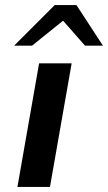

<svg xmlns="http://www.w3.org/2000/svg" viewBox="-20 -741 428 761"><path d="M135 -490H264L178 0H49ZM197 -721H283L388 -560H317L230 -659L107 -560H36Z"/></svg>

Font: Fahkwang SemiBold
Style: Italic
Weight: 600
Italic angle: -10°
Version: Version 1.000; ttfautohint (v1.6)